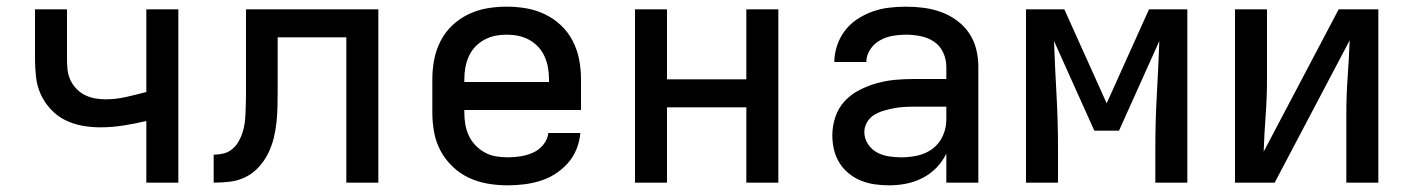

<svg xmlns="http://www.w3.org/2000/svg" viewBox="-20 -548 4240 576"><path d="M419 0V-185Q385 -177 350.5 -171.5Q316 -166 281 -166Q253 -166 226 -171Q199 -176 175 -188Q151 -200 132 -220.5Q113 -241 102 -265.5Q91 -290 88 -317.5Q85 -345 85 -372V-520H181V-372Q181 -356 182.5 -340Q184 -324 190.5 -309.5Q197 -295 208 -283Q219 -271 233.5 -263.5Q248 -256 264 -253Q280 -250 296 -250Q327 -250 358 -257Q389 -264 419 -272V-520H515V0Z M621 0V-84Q636 -84 650.5 -87.5Q665 -91 676.5 -100.5Q688 -110 695.5 -123Q703 -136 707.5 -150Q712 -164 714 -178.5Q716 -193 716.5 -207.5Q717 -222 717.5 -236.5Q718 -251 718 -266Q718 -270 718 -273.5Q718 -277 718 -281V-520H1115V0H1019V-436H813V-281Q813 -281 813 -280.5Q813 -280 813 -280V-279Q813 -255 812.5 -230.5Q812 -206 809.5 -181.5Q807 -157 801 -133Q795 -109 784 -87Q773 -65 756 -46.5Q739 -28 717 -17Q695 -6 670.5 -3Q646 0 621 0Z M1503 8Q1473 8 1443.5 3Q1414 -2 1387 -14.5Q1360 -27 1338 -48Q1316 -69 1302 -95Q1288 -121 1282.5 -150.5Q1277 -180 1277 -210V-310Q1277 -340 1282.5 -369Q1288 -398 1301.5 -424.5Q1315 -451 1336.5 -471.5Q1358 -492 1385 -505Q1412 -518 1441 -523Q1470 -528 1500 -528Q1530 -528 1559 -523Q1588 -518 1615 -505Q1642 -492 1663.5 -471.5Q1685 -451 1698.5 -424.5Q1712 -398 1717.5 -369Q1723 -340 1723 -310V-218H1373V-210Q1373 -192 1376 -174.5Q1379 -157 1386.5 -141Q1394 -125 1406.5 -112Q1419 -99 1434.5 -90.5Q1450 -82 1467.5 -79Q1485 -76 1503 -76Q1522 -76 1541.5 -79Q1561 -82 1579 -90Q1597 -98 1610 -114Q1623 -130 1625 -149H1721Q1719 -124 1709.5 -100.5Q1700 -77 1683.5 -58.5Q1667 -40 1646 -26.5Q1625 -13 1601 -5.5Q1577 2 1552 5Q1527 8 1503 8ZM1373 -302H1627V-310Q1627 -328 1624 -345Q1621 -362 1614 -378Q1607 -394 1595 -407Q1583 -420 1567.5 -428.5Q1552 -437 1535 -440.5Q1518 -444 1500 -444Q1482 -444 1465 -440.5Q1448 -437 1432.5 -428.5Q1417 -420 1405 -407Q1393 -394 1386 -378Q1379 -362 1376 -345Q1373 -328 1373 -310Z M1885 0V-520H1981V-310H2219V-520H2315V0H2219V-226H1981V0Z M2647 8Q2626 8 2604.5 5Q2583 2 2563 -6Q2543 -14 2526 -28Q2509 -42 2498 -60Q2487 -78 2482 -99Q2477 -120 2477 -142Q2477 -170 2486 -197Q2495 -224 2514 -244.5Q2533 -265 2558.5 -278Q2584 -291 2611 -298.5Q2638 -306 2665.5 -308.5Q2693 -311 2721 -311H2819V-348Q2819 -370 2809.5 -390.5Q2800 -411 2782 -423Q2764 -435 2742 -439.5Q2720 -444 2698 -444Q2678 -444 2658 -440.5Q2638 -437 2620 -427Q2602 -417 2590.5 -399.5Q2579 -382 2579 -362H2483Q2483 -387 2491.5 -412Q2500 -437 2515.5 -457Q2531 -477 2552.5 -491Q2574 -505 2598 -513.5Q2622 -522 2647.5 -525Q2673 -528 2698 -528Q2725 -528 2751.5 -524.5Q2778 -521 2803 -512Q2828 -503 2850 -487Q2872 -471 2887 -449Q2902 -427 2908.5 -401Q2915 -375 2915 -348V0H2819V-87Q2807 -63 2789 -44.5Q2771 -26 2747.5 -14Q2724 -2 2698.5 3Q2673 8 2647 8ZM2684 -76Q2709 -76 2733.5 -81.5Q2758 -87 2778 -102Q2798 -117 2808.5 -140.5Q2819 -164 2819 -189V-228H2721Q2706 -228 2690.5 -227Q2675 -226 2660 -223Q2645 -220 2630 -215.5Q2615 -211 2602 -203Q2589 -195 2581 -181Q2573 -167 2573 -152Q2573 -133 2583.5 -116.5Q2594 -100 2610.5 -91Q2627 -82 2646 -79Q2665 -76 2684 -76Z M3058 0V-520H3173L3300 -238L3427 -520H3542V0H3446V-104Q3446 -184 3450.5 -264.5Q3455 -345 3458 -425L3337 -156H3263L3142 -425Q3145 -345 3149.5 -264.5Q3154 -184 3154 -104V0Z M3685 0V-520H3781V-312Q3781 -257 3777 -202.5Q3773 -148 3771 -93L3996 -520H4115V0H4019V-208Q4019 -263 4023 -317.5Q4027 -372 4029 -427L3804 0Z"/></svg>

Font: Iosevka SS04 Medium Extended
Style: Regular
Weight: 500
Width: 7
Monospace: yes
Designer: Belleve Invis
Foundry: Belleve Invis
Version: Version 19.0.0; ttfautohint (v1.8.4)